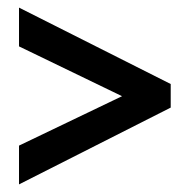

<svg xmlns="http://www.w3.org/2000/svg" viewBox="-20 -610 496 505"><path d="M30 -227 301 -357 30 -488V-590L429 -389V-327L30 -125Z"/></svg>

Font: Noto Sans Bengali ExtraCondensed SemiBold
Style: Regular
Weight: 600
Width: 2
Designer: Joana Ranito - Universal Thirst; Jelle Bosma - Monotype Design Team
Foundry: Universal Thirst ehf.
Version: Version 3.000; ttfautohint (v1.8.4.7-5d5b)